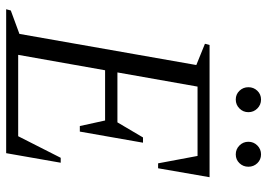

<svg xmlns="http://www.w3.org/2000/svg" viewBox="-142 -725 867 623"><g transform="rotate(90 291.5 -413.5)"><path d="M10 0 14 -15 90 -43 191 -617 122 -645 126 -660H555L526 -493H510L486 -621H261L215 -361H377L426 -444H443L407 -239H389L371 -321H208L158 -39H422L492 -177H508L477 0ZM303 -745Q286 -745 274.5 -757Q263 -769 263 -786Q263 -803 274.5 -815Q286 -827 303 -827Q320 -827 332 -815Q344 -803 344 -786Q344 -769 332 -757Q320 -745 303 -745ZM481 -745Q464 -745 452 -757Q440 -769 440 -786Q440 -803 452 -815Q464 -827 481 -827Q498 -827 509.5 -815Q521 -803 521 -786Q521 -769 509.5 -757Q498 -745 481 -745Z"/></g></svg>

Font: Spectral SC Light
Style: Italic
Weight: 300
Italic angle: -10°
Designer: Jean-Baptiste Levee
Foundry: Production Type
Version: Version 2.001